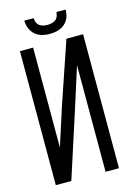

<svg xmlns="http://www.w3.org/2000/svg" viewBox="-127 -906 663 969"><g transform="rotate(-15 205.0 -421.5)"><path d="M317 -843Q317 -797 288.5 -771Q260 -745 209 -745Q158 -745 130.5 -771Q103 -797 101 -843H150Q152 -814 168 -803Q184 -792 209 -792Q234 -792 250.5 -803Q267 -814 269 -843ZM230 -337 121 0H40V-700H109V-178L174 -380L283 -700H370V0H300V-557Z"/></g></svg>

Font: Bebas Neue Regular
Style: Regular
Weight: 400
Designer: Ryoichi Tsunekawa & LGV (GE)
Foundry: Free Software Foundation, Inc.
Version: Version 1.003 August 13, 2016